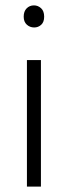

<svg xmlns="http://www.w3.org/2000/svg" viewBox="-20 -693 252 713"><path d="M80 0V-470H132V0ZM107 -591Q91 -591 79.5 -601.5Q68 -612 68 -631Q68 -651 79 -662Q90 -673 106 -673Q121 -673 132.5 -662.5Q144 -652 144 -631Q144 -611 133 -601Q122 -591 107 -591Z"/></svg>

Font: Ek Mukta ExtraLight
Style: Regular
Weight: 275
Designer: Girish Dalvi and Yashodeep Gholap
Foundry: Ek Type
Version: Version 2.538;PS 1.002;hotconv 16.6.51;makeotf.lib2.5.65220;